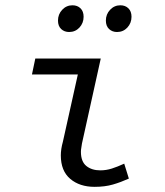

<svg xmlns="http://www.w3.org/2000/svg" viewBox="-20 -713 640 745"><path d="M347 12Q289 12 252.5 -19Q216 -50 216 -110Q216 -122 218 -135.5Q220 -149 224 -163L282 -424H104L117 -486H371L298 -156Q297 -147 295.5 -139.5Q294 -132 294 -124Q294 -86 315 -69Q336 -52 369 -52Q392 -52 414 -59Q436 -66 462 -78L480 -20Q449 -6 418 3Q387 12 347 12ZM248.2 -588.8Q229.7 -588.8 217.3 -600.4Q205 -612 205 -633.3Q205 -657.7 221.4 -675.1Q237.8 -692.5 261.2 -692.5Q280.3 -692.5 292.4 -680.7Q304.4 -668.9 304.4 -648Q304.4 -623.5 288.3 -606.1Q272.2 -588.8 248.2 -588.8ZM434.1 -588.8Q415.6 -588.8 403.2 -600.4Q390.8 -612 390.8 -633.3Q390.8 -657.7 407.3 -675.1Q423.7 -692.5 447 -692.5Q466.2 -692.5 478.2 -680.7Q490.3 -668.9 490.3 -648Q490.3 -623.5 474.2 -606.1Q458.1 -588.8 434.1 -588.8Z"/></svg>

Font: SourceCodeVF
Style: Italic
Weight: 200
Italic angle: -11°
Monospace: yes
Designer: Paul D. Hunt, Teo Tuominen
Foundry: Adobe
Version: Version 1.026;hotconv 1.1.0;makeotfexe 2.6.0